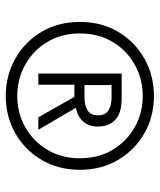

<svg xmlns="http://www.w3.org/2000/svg" viewBox="36 -781 554 666"><g transform="rotate(90 313.0 -448.0)"><path d="M313 -191Q242 -191 183.5 -224Q125 -257 90.5 -315Q56 -373 56 -448Q56 -523 90.5 -581Q125 -639 183.5 -672Q242 -705 313 -705Q384 -705 442 -672Q500 -639 534.5 -581Q569 -523 569 -448Q569 -373 534.5 -315Q500 -257 442 -224Q384 -191 313 -191ZM313 -231Q373 -231 422 -259Q471 -287 500 -336Q529 -385 529 -448Q529 -512 500 -561Q471 -610 422 -638Q373 -666 313 -666Q253 -666 203.5 -638Q154 -610 125 -561Q96 -512 96 -448Q96 -385 125 -336Q154 -287 203.5 -259Q253 -231 313 -231ZM235 -304V-593H322Q372 -593 395.5 -571Q419 -549 419 -511Q419 -479 401.5 -459.5Q384 -440 354 -434L430 -304H387L316 -429H274V-304ZM275 -464H318Q345 -464 362.5 -474.5Q380 -485 380 -511Q380 -537 362.5 -547.5Q345 -558 318 -558H275Z"/></g></svg>

Font: Hanken Grotesk
Style: Italic
Weight: 400
Italic angle: -8°
Designer: Alfredo Marco Pradil
Foundry: Hanken Design Co.
Version: Version 3.013